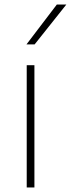

<svg xmlns="http://www.w3.org/2000/svg" viewBox="-20 -828 313 848"><path d="M98 0V-540H132V0ZM97 -632 231 -808H273L133 -632Z"/></svg>

Font: Encode Sans Expanded Thin
Style: Regular
Weight: 250
Width: 7
Designer: Multiple Designers
Foundry: Impallari Type
Version: Version 2.000